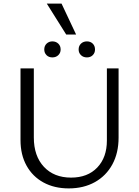

<svg xmlns="http://www.w3.org/2000/svg" viewBox="-20 -1038 770 1067"><path d="M94 -259V-658H168V-274Q168 -171 224 -111Q280 -51 375 -51Q467 -51 520.5 -107Q574 -163 574 -257V-658H639V-273Q639 -188 604.5 -124.5Q570 -61 507.5 -26Q445 9 362 9Q282 9 221.5 -24Q161 -57 127.5 -117.5Q94 -178 94 -259ZM417 -763Q417 -783 430 -795.5Q443 -808 463 -808Q483 -808 495.5 -795.5Q508 -783 508 -763Q508 -744 495.5 -731.5Q483 -719 463 -719Q443 -719 430 -731.5Q417 -744 417 -763ZM226 -763Q226 -783 239 -795.5Q252 -808 271 -808Q291 -808 304 -795.5Q317 -783 317 -763Q317 -744 304 -731.5Q291 -719 271 -719Q251 -719 238.5 -731.5Q226 -744 226 -763ZM348 -846 240 -1018H322L403 -846Z"/></svg>

Font: LXGW Bright TC
Style: Regular
Weight: 400
Designer: Christian Thalmann (Catharsis Fonts)
Foundry: LXGW / Christian Thalmann (Catharsis Fonts) / Fontworks Inc.
Version: Version 5.501